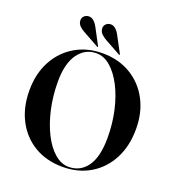

<svg xmlns="http://www.w3.org/2000/svg" viewBox="-157 -1013 1048 1147"><g transform="rotate(20 367.0 -439.5)"><path d="M364.5 -710Q466.5 -710 543.5 -664Q620.5 -618 663.2 -537.5Q706 -457 706 -352.5Q706 -243.5 663.2 -162Q620.5 -80.5 544.8 -35.2Q469 10 369.5 10Q267.5 10 190.5 -35.8Q113.5 -81.5 70.8 -163.2Q28 -245 28 -353Q28 -459 71.2 -539.5Q114.5 -620 190.5 -665Q266.5 -710 364.5 -710ZM564 -245.5Q564 -335.5 545.5 -417Q527 -498.5 494.5 -561.5Q462 -624.5 419.8 -661Q377.5 -697.5 330 -697.5Q258.5 -697.5 214.2 -636.5Q170 -575.5 170 -460.5Q170 -369 188.5 -286.5Q207 -204 239.2 -140Q271.5 -76 314 -39.2Q356.5 -2.5 404 -2.5Q477.5 -2.5 520.8 -63Q564 -123.5 564 -245.5ZM269.5 -841.5 322.5 -741.5Q325 -737.5 323.5 -736Q322 -734 318.5 -736L221 -790Q201.5 -800 186.8 -814.2Q172 -828.5 171 -849.5Q170.5 -865.5 182 -877Q193.5 -888.5 211 -889Q243.5 -890.5 269.5 -841.5ZM408 -841.5 461.5 -741.5Q464 -737.5 462.5 -736Q460.5 -734 457 -736L359.5 -790Q340.5 -800 325.8 -814.2Q311 -828.5 310 -849.5Q309.5 -865.5 321 -877Q332.5 -888.5 349.5 -889Q382.5 -890.5 408 -841.5Z"/></g></svg>

Font: Fraunces 144pt SemiBold
Style: Regular
Weight: 600
Version: Version 1.000;[0bf87f6ff]